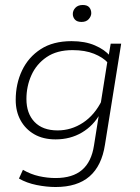

<svg xmlns="http://www.w3.org/2000/svg" viewBox="-20 -569 563 770"><path d="M203 181Q167 181 127 173Q87 165 56 147L72 112Q103 130 136.5 137.5Q170 145 203 145Q271 145 309 112.5Q347 80 357 14L378 -118L382 -114Q355 -65 308.5 -37.5Q262 -10 203 -10Q153 -10 117.5 -30.5Q82 -51 62.5 -86.5Q43 -122 43 -168Q43 -233 68.5 -286.5Q94 -340 143.5 -372Q193 -404 267 -404Q321 -404 360.5 -387Q400 -370 421 -345L415 -342L424 -394H466L401 11Q388 96 339 138.5Q290 181 203 181ZM211 -46Q266 -46 313 -77Q360 -108 389 -167L382 -142L412 -331L413 -317Q393 -339 357 -353.5Q321 -368 271 -368Q208 -368 167 -340Q126 -312 106 -267.5Q86 -223 86 -172Q86 -114 118.5 -80Q151 -46 211 -46ZM307 -481Q289 -481 280.5 -490.5Q272 -500 272 -513Q272 -527 282.5 -538Q293 -549 312 -549Q330 -549 338 -539.5Q346 -530 346 -516Q346 -504 336 -492.5Q326 -481 307 -481Z"/></svg>

Font: Rokkitt SemiBold ExtraLight
Style: Italic
Weight: 250
Italic angle: -9°
Version: Version 3.103